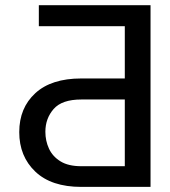

<svg xmlns="http://www.w3.org/2000/svg" viewBox="-20 -732 665 752"><path d="M569.6 0H298.3Q181.1 0 118.3 -59.8Q55.4 -119.7 55.4 -214.5Q55.4 -309.3 118.3 -367Q181.1 -424.7 298.3 -424.7H468.8V-629.3H132.1V-711.6H569.6ZM468.8 -81V-342.3H298.3Q222.7 -342.3 190.2 -305.2Q157.7 -268.1 157.7 -215.9Q157.7 -180.4 171.9 -149.7Q186.1 -119 217 -100Q247.9 -81 298.3 -81Z"/></svg>

Font: Inter UI
Style: Regular
Weight: 400
Designer: Rasmus Andersson
Foundry: rsms
Version: Version 2.2